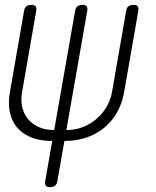

<svg xmlns="http://www.w3.org/2000/svg" viewBox="-20 -580 640 790"><path d="M186 190Q173 190 168.5 184Q164 178 166 165L195 0Q131 0 88 -24.5Q45 -49 27.5 -94.5Q10 -140 21 -202L79 -535Q81 -548 88.5 -554Q96 -560 109 -560Q122 -560 126.5 -554Q131 -548 129 -535L71 -202Q63 -157 77 -121.5Q91 -86 124 -65.5Q157 -45 203 -45L289 -535Q291 -548 298.5 -554Q306 -560 319 -560Q332 -560 336.5 -554Q341 -548 339 -535L253 -45Q300 -45 339.5 -65.5Q379 -86 406 -121.5Q433 -157 441 -202L499 -535Q501 -548 508.5 -554Q516 -560 529 -560Q542 -560 546.5 -554Q551 -548 549 -535L491 -202Q480 -140 446.5 -94.5Q413 -49 361.5 -24.5Q310 0 245 0L216 165Q214 178 206.5 184Q199 190 186 190Z"/></svg>

Font: Maple Mono Thin
Style: Italic
Weight: 250
Italic angle: -10°
Monospace: yes
Designer: subframe7536
Version: Version 7.000